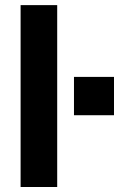

<svg xmlns="http://www.w3.org/2000/svg" viewBox="-20 -748 489 768"><path d="M208.8 -727.5V0H62.4V-727.5ZM275.9 -287.1V-440.4H436V-287.1Z"/></svg>

Font: Atlassian Sans
Style: Regular
Weight: 400
Designer: Rasmus Andersson
Foundry: Modifications by Atlassian Pty Ltd, manufactured by rsms
Version: Version 4.001;git-9221beed3